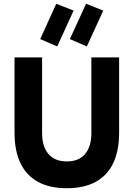

<svg xmlns="http://www.w3.org/2000/svg" viewBox="-20 -985 708 1017"><path d="M334 12Q244 12 182.5 -21Q121 -54 89 -119.5Q57 -185 57 -283V-681H203V-280Q203 -209 236.5 -169.5Q270 -130 334 -130Q398 -130 431 -169.5Q464 -209 464 -280V-681H611V-283Q611 -185 579 -119.5Q547 -54 485.5 -21Q424 12 334 12ZM283 -739 193 -778 278 -965 370 -929ZM440 -739 350 -778 436 -965 527 -929Z"/></svg>

Font: Gabarito
Style: Bold
Weight: 700
Designer: Leandro Assis / Alvaro Franca / Felipe Casaprima
Foundry: Naipe Foundry
Version: Version 1.000